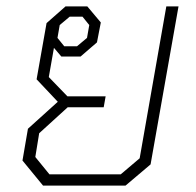

<svg xmlns="http://www.w3.org/2000/svg" viewBox="-20 -578 612 598"><path d="M536 -558 449 -66 371 0H114L50 -78L67 -177L160 -261L94 -331L125 -506L184 -558H252L294 -508L282 -446L231 -402H171L148 -429L132 -338L190 -278H309L303 -244H191L102 -163L90 -89L134 -35H356L415 -85L498 -558ZM159 -460 180 -434H220L251 -460L258 -500L237 -526H197L166 -500Z"/></svg>

Font: Chakra Petch ExtraLight
Style: Italic
Weight: 275
Italic angle: -10°
Designer: Katatrad Aksorn Co.,Ltd.
Foundry: Cadson Demak Co.,Ltd.
Version: Version 1.000; ttfautohint (v1.6)